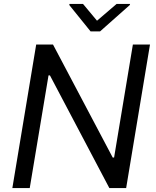

<svg xmlns="http://www.w3.org/2000/svg" viewBox="-20 -953 793 973"><path d="M740.1 -727.3 619.3 0H534.1L233 -571H225.9L130.7 0H42.6L163.4 -727.3H248.6L551.1 -154.8H558.2L653.4 -727.3ZM400.6 -933.2 471.6 -848 571 -933.2H639.2L637.8 -927.6L487.2 -794H438.9L331 -927.6L332.4 -933.2Z"/></svg>

Font: Inter UI
Style: Italic
Weight: 400
Italic angle: -9.39999°
Designer: Rasmus Andersson
Foundry: rsms
Version: 3.2;8d6f07862